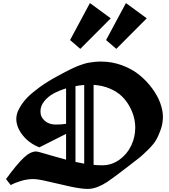

<svg xmlns="http://www.w3.org/2000/svg" viewBox="-20 -1225 1096 1247"><path d="M699.2 -1106 501.5 -907.7 435.1 -964.8 564 -1205.1ZM933.1 -1106 735.4 -907.7 668.9 -964.8 797.9 -1205.1ZM197.3 -62Q156.2 -62 116.7 -50Q77.1 -38.1 49.8 -22.9L19 -62Q89.8 -158.7 133.5 -200Q177.2 -241.2 214.8 -241.2Q222.2 -241.2 248.5 -233.6Q274.9 -226.1 322.5 -212.2Q370.1 -198.2 409.2 -188V-355.5L235.8 -268.1Q169.9 -293.5 127.9 -345.9Q85.9 -398.4 85.9 -453.1Q85.9 -468.8 90.6 -486.6Q95.2 -504.4 112.1 -533Q128.9 -561.5 156.5 -590.6Q184.1 -619.6 235.1 -657Q286.1 -694.3 354 -731Q360.8 -734.9 386.2 -748.3Q411.6 -761.7 419.9 -765.9Q428.2 -770 450.7 -781Q473.1 -792 484.6 -796.1Q496.1 -800.3 517.3 -807.6Q538.6 -814.9 554.9 -817.6Q571.3 -820.3 592.5 -822.8Q613.8 -825.2 635.3 -825.2Q707.5 -825.2 773.2 -800.8Q838.9 -776.4 886 -737.5Q933.1 -698.7 968.3 -651.1Q1003.4 -603.5 1020.8 -555.7Q1038.1 -507.8 1038.1 -466.8Q1038.1 -423.3 1023.4 -382.1Q1008.8 -340.8 992.4 -313.5Q976.1 -286.1 941.2 -252Q906.2 -217.8 889.2 -203.9Q872.1 -189.9 833 -160.2Q824.2 -153.3 819.8 -149.9Q709.5 -64.9 675.8 -43Q611.3 -1.5 560.5 1.5Q555.2 2 550.3 2Q506.8 2 434.1 -13.9Q361.3 -29.8 294.2 -45.9Q227.1 -62 197.3 -62ZM409.2 -420.9V-650.9Q362.8 -636.7 327.1 -617.2Q291.5 -597.7 267.1 -567.1Q242.7 -536.6 242.7 -501Q242.7 -464.4 271 -440.2Q299.3 -416 341.8 -416Q378.9 -416 409.2 -420.9ZM470.2 -665.5V-173.3Q511.7 -165 526.9 -162.1V-673.3Q498 -670.9 470.2 -665.5ZM587.9 -673.8V-154.3Q616.7 -151.4 643.1 -151.4Q705.1 -151.4 755.4 -187.5Q805.7 -223.6 832 -279.1Q858.4 -334.5 858.4 -395Q858.4 -428.2 849.9 -462.9Q841.3 -497.6 821 -534.4Q800.8 -571.3 770.8 -600.3Q740.7 -629.4 693.4 -649.7Q646 -669.9 587.9 -673.8Z"/></svg>

Font: KJV1611
Style: Regular
Weight: 400
Version: Version 3.6.1